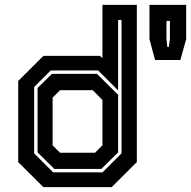

<svg xmlns="http://www.w3.org/2000/svg" viewBox="-20 -770 786 790"><path d="M439.5 0H158.5L55 -103V-437L158.5 -540H391.5L401.5 -530.5V-750H543V-103ZM397 -75H203.5L134.5 -143V-408L193.5 -466H379L466 -380V-143ZM371 -141.5 401.5 -172V-358.5L361.5 -399H227L196.5 -368V-172L227 -141.5ZM402 -61 480 -139V-688H466V-398L384 -480H188.5L120.5 -412V-139L198.5 -61ZM618 -523 595 -609V-750H746V-609L722 -523ZM668.5 -577H674.5L679 -608V-684H665V-608Z"/></svg>

Font: Tourney Thin
Style: Regular
Weight: 100
Designer: Tyler Finck
Foundry: Etcetera Type Co
Version: Version 1.015